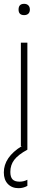

<svg xmlns="http://www.w3.org/2000/svg" viewBox="-39 -763 233 1003"><path d="M70 -540H104V19Q56 45 35.5 72Q15 99 15 135Q15 162 26.5 174Q38 186 63 186Q85 186 104 176V208Q83 220 58 220Q23 220 2 198Q-19 176 -19 138Q-19 58 75 0H70ZM87 -684Q58 -684 58 -713Q58 -743 87 -743Q101 -743 109 -735Q117 -727 117 -713Q117 -699 109 -691.5Q101 -684 87 -684Z"/></svg>

Font: Encode Sans Compressed
Style: Thin
Weight: 100
Designer: Pablo Impallari, Andres Torresi
Foundry: Pablo Impallari, Andres Torresi
Version: Version 1.000; ttfautohint (v1.00) -l 8 -r 50 -G 200 -x 14 -